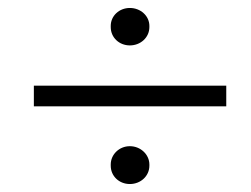

<svg xmlns="http://www.w3.org/2000/svg" viewBox="-20 -566 630 482"><path d="M65 -299H548V-351H65ZM306 -104C333 -104 355 -124 355 -150V-153C355 -178 333 -199 306 -199C279 -199 258 -178 258 -153V-150C258 -124 279 -104 306 -104ZM306 -452C333 -452 355 -472 355 -498V-501C355 -526 333 -546 306 -546C279 -546 258 -526 258 -501V-498C258 -472 279 -452 306 -452Z"/></svg>

Font: Fixel Display Light
Style: Italic
Weight: 300
Italic angle: -10°
Designer: AlfaBravo + MacPaw
Foundry: Kyrylo Tkachov, Marchela Mozhyna, Serhii Makarenko, Maria Weinstein, Zakhar Kryvoshyya
Version: Version 1.210;Glyphs 3.2 (3217)